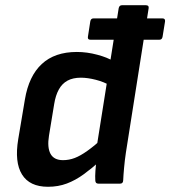

<svg xmlns="http://www.w3.org/2000/svg" viewBox="-20 -703 652 735"><path d="M325.6 -551Q314.6 -551 316.6 -562.7L325.6 -620.8Q327.6 -632.5 337.3 -632.5H602.4Q613.1 -632.5 611.8 -620.8L602.4 -562.7Q600.4 -551 590.7 -551H530ZM163.8 12Q93.4 12 64.3 -35Q35.1 -81.9 49.8 -170.3L75.4 -322.6Q90.4 -412.1 140.1 -458.1Q189.7 -504.1 274.1 -504.1Q313 -504.1 352.7 -493.4Q392.3 -482.8 413.7 -468.8L402.6 -375Q378 -389.6 346.6 -397.6Q315.3 -405.6 289.7 -405.6Q259.1 -405.6 238.4 -394.3Q217.6 -383 205.2 -360.4Q192.7 -337.9 187.4 -304.6L167.5 -183.6Q160.2 -138.4 173.4 -114.1Q186.7 -89.9 221.3 -89.9Q244.2 -89.9 266 -98.2Q287.7 -106.5 314.1 -125.3Q340.6 -144 374.7 -174.9L364.8 -88.3Q331.5 -58.4 300.1 -35.6Q268.6 -12.7 235.7 -0.4Q202.9 12 163.8 12ZM356.5 0Q350.8 0 347.9 -3Q345.1 -6 344.8 -12.4Q343.8 -27.7 345.3 -49.2Q346.7 -70.6 348.7 -87.3L350 -139.8L434.3 -671.3Q435.3 -677 438.5 -680Q441.6 -683 446.7 -683H538.6Q551 -683 549 -671.3L462 -119.1Q457.6 -90.1 455 -60.6Q452.3 -31.1 451.6 -13Q451.3 0 439.9 0Z"/></svg>

Font: Sofia Sans Hairline
Style: Italic
Weight: 1
Italic angle: -9°
Designer: Botio Nikoltchev, Ani Petrova
Foundry: lettersoup
Version: Version 4.102